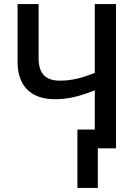

<svg xmlns="http://www.w3.org/2000/svg" viewBox="-20 -734 679 950"><path d="M554 0V-714H449V-373C384 -348 337 -335 276 -335C203 -335 171 -372 171 -448V-714H67V-427C67 -308 134 -243 252 -243C320 -243 378 -259 449 -287V-93H363V196H464V0Z"/></svg>

Font: Noto Sans SemiCondensed Medium
Style: Regular
Weight: 500
Width: 4
Designer: Monotype Design Team
Foundry: Monotype Imaging Inc.
Version: Version 2.013